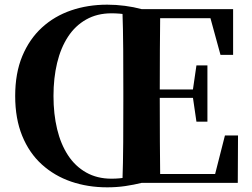

<svg xmlns="http://www.w3.org/2000/svg" viewBox="-20 -783 1080 822"><path d="M209 -372Q209 -295 224.5 -230.5Q240 -166 271 -118.5Q302 -71 349 -44.5Q396 -18 457 -18Q492 -18 523.5 -24Q555 -30 586 -40V0Q554 8 517 13.5Q480 19 439 19Q356 19 284.5 -5.5Q213 -30 159 -79Q105 -128 75 -201.5Q45 -275 45 -372Q45 -470 75.5 -543Q106 -616 159.5 -665Q213 -714 284.5 -738.5Q356 -763 439 -763Q477 -763 515 -758Q553 -753 586 -744V-704Q556 -715 524 -720.5Q492 -726 457 -726Q396 -726 349 -699.5Q302 -673 271 -625.5Q240 -578 224.5 -513.5Q209 -449 209 -372ZM504 0Q507 -86 507.5 -173Q508 -260 508 -349V-394Q508 -483 507.5 -570Q507 -657 504 -744H666Q665 -658 664.5 -569.5Q664 -481 664 -389V-360Q664 -265 664.5 -176Q665 -87 666 0ZM821 -262 805 -372V-393L821 -503H868V-262ZM584 -364V-400H833V-364ZM924 -548 881 -705H584V-744H978V-548ZM943 -203H999L998 0H584V-38H901Z"/></svg>

Font: Noto Serif TC ExtraLight ExtraBold
Style: Regular
Weight: 800
Version: Version 2.002-H1;hotconv 1.1.0;makeotfexe 2.6.0